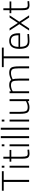

<svg xmlns="http://www.w3.org/2000/svg" viewBox="2049 -2814 775 4913"><g transform="rotate(-90 2436.5 -357.5)"><path d="M13 -650V-697H513V-650H290V0H238V-650Z M602 0V-500H652V0ZM602 -633V-700H652V-633Z M1056 -456H883V-202Q883 -98 897.5 -66.5Q912 -35 967 -35L1062 -42L1066 1Q999 10 964 10Q891 10 862 -27Q833 -64 833 -169V-456H757V-500H833V-659H883V-500H1056Z M1150 0V-500H1200V0ZM1150 -633V-700H1200V-633Z M1359 0V-725H1409V0Z M1574 0V-725H1624V0Z M1783 0V-500H1833V0ZM1783 -633V-700H1833V-633Z M2305 -500H2355V0H2305V-38Q2228 9 2147 9Q2046 9 2013.5 -42.5Q1981 -94 1981 -240V-500H2031V-241Q2031 -118 2053 -77Q2075 -36 2151 -36Q2188 -36 2226.5 -47.5Q2265 -59 2285 -70L2305 -81Z M2558 0H2508V-500H2558V-462Q2635 -509 2715 -509Q2769 -509 2799 -497Q2829 -485 2848 -456Q2858 -462 2875 -471Q2892 -480 2939.5 -494.5Q2987 -509 3029 -509Q3129 -509 3162 -458Q3195 -407 3195 -262V0H3145V-259Q3145 -381 3122.5 -422.5Q3100 -464 3025 -464Q2986 -464 2946 -453Q2906 -442 2886 -431L2865 -420Q2881 -376 2881 -260V0H2831V-258Q2831 -381 2809 -422.5Q2787 -464 2711 -464Q2675 -464 2636.5 -453Q2598 -442 2578 -430L2558 -419Z M3175 -650V-697H3675V-650H3452V0H3400V-650Z M3839 -35Q3871 -35 3916.5 -37.5Q3962 -40 3992 -42L4021 -44L4023 -2Q3911 9 3835 9Q3728 9 3685.5 -54.5Q3643 -118 3643 -249Q3643 -509 3848 -509Q3945 -509 3993.5 -452.5Q4042 -396 4042 -272L4040 -230H3695Q3695 -130 3727.5 -82.5Q3760 -35 3839 -35ZM3694 -272H3991Q3991 -377 3957 -421.5Q3923 -466 3848 -466Q3695 -466 3694 -272Z M4111 -500H4167L4306 -287L4445 -500H4502L4336 -251L4501 0H4445L4306 -212L4167 0H4111L4275 -250Z M4855 -456H4682V-202Q4682 -98 4696.5 -66.5Q4711 -35 4766 -35L4861 -42L4865 1Q4798 10 4763 10Q4690 10 4661 -27Q4632 -64 4632 -169V-456H4556V-500H4632V-659H4682V-500H4855Z"/></g></svg>

Font: TitilliumText
Style: Light
Weight: 300
Designer: Accademia di Belle Arti di Urbino and others
Foundry: Accademia di Belle Arti di Urbino and others.
Version: Version 60.001